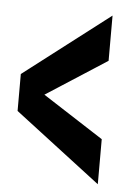

<svg xmlns="http://www.w3.org/2000/svg" viewBox="-42 -521 367 554"><g transform="rotate(5 141.0 -244.0)"><path d="M262 1 13 -189.5V-296.5L262 -487.5V-356.5L86 -243L262 -129.5Z"/></g></svg>

Font: Anybody Condensed Regular
Style: Bold
Weight: 700
Width: 3
Designer: Tyler Finck
Foundry: Etcetera Type Company
Version: Version 1.010; ttfautohint (v1.8.3) -l 8 -r 50 -G 200 -x 14 